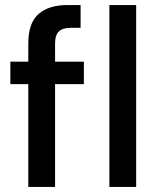

<svg xmlns="http://www.w3.org/2000/svg" viewBox="-20 -740 627 760"><path d="M92 0V-407H21V-496H92V-568Q92 -649 132.5 -684.5Q173 -720 247 -720H299V-630H263Q228 -630 213 -615.5Q198 -601 198 -567V-496H312V-407H198V0ZM413 0V-720H519V0Z"/></svg>

Font: DeepMind Sans Medium
Style: Regular
Weight: 500
Designer: Jonny Pinhorn / Modifications: Colophon Foundry
Foundry: Colophon Foundry
Version: Version 1.002; ttfautohint (v1.8.2)